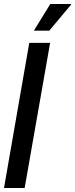

<svg xmlns="http://www.w3.org/2000/svg" viewBox="-20 -938 374 958"><path d="M0 0 126 -724H230L103 0ZM149 -785 231 -918H334V-914L226 -785Z"/></svg>

Font: Archivo ExtraCondensed SemiBold
Style: Italic
Weight: 600
Width: 2
Italic angle: -10°
Designer: Hector Gatti
Foundry: Omnibus-Type
Version: Version 2.001